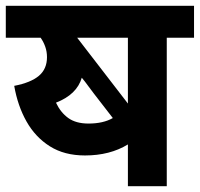

<svg xmlns="http://www.w3.org/2000/svg" viewBox="-20 -642 689 662"><path d="M555 -512V0H421V-144Q359 -106 273 -106Q202 -106 152 -137.5Q102 -169 71.5 -223Q41 -277 29 -346Q86 -357 114 -380.5Q142 -404 142 -445Q142 -464 136 -481Q130 -498 120 -512H0V-622H649V-512ZM421 -512H246L421 -285ZM304 -319Q293 -333 283 -347Q273 -361 262 -374Q245 -316 173 -288Q189 -254 215.5 -235Q242 -216 285 -216Q336 -216 369 -235Z"/></svg>

Font: RS Noto Sans
Style: Bold
Weight: 700
Designer: Monotype Design Team
Foundry: Monotype Imaging Inc.
Version: Version 3.10